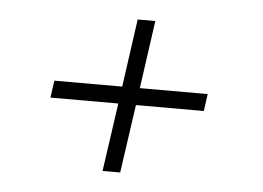

<svg xmlns="http://www.w3.org/2000/svg" viewBox="-36 -456 616 449"><g transform="rotate(5 271.5 -231.0)"><path d="M219.3 -51H260.7L283.7 -211.3H443L448.6 -251.5H289.3L311.7 -411H270.3L247.9 -251.5H88.6L83 -211.3H242.3Z"/></g></svg>

Font: Josefin Slab Thin
Style: Italic
Weight: 100
Italic angle: -12°
Designer: Santiago Orozco
Foundry: Typemade
Version: Version 2.000